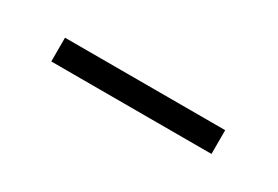

<svg xmlns="http://www.w3.org/2000/svg" viewBox="-12 -441 395 273"><g transform="rotate(30 185.0 -304.5)"><path d="M316 -324V-285H53V-324Z"/></g></svg>

Font: Yaldevi ExtraLight
Style: Regular
Weight: 200
Designer: Sol Matas, Rajitha Manaperi, Kosala Senevirathne
Foundry: Mooniak
Version: Version 1.100